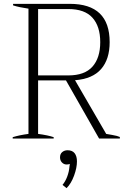

<svg xmlns="http://www.w3.org/2000/svg" viewBox="-20 -720 673 998"><path d="M603 -8V0H495L323 -302H178V-24Q230 -17 259 -7V0H46V-7Q82 -18 128 -24V-675Q79 -682 48 -692V-700H343Q550 -700 550 -501Q550 -412 505.5 -361Q461 -310 370 -303L532 -24Q537 -23 563.5 -18.5Q590 -14 603 -8ZM178 -328H335Q420 -328 460.5 -373.5Q501 -419 501 -501Q501 -583 460.5 -628Q420 -673 335 -673H178ZM380 119Q380 152 365 193Q350 234 326 258L305 241Q320 223 329.5 197.5Q339 172 341 147L343 132Q336 135 326 135Q312 135 302 124.5Q292 114 292 98Q292 80 303.5 70.5Q315 61 331 61Q356 61 368 76.5Q380 92 380 119Z"/></svg>

Font: Trirong ExtraLight
Style: Regular
Weight: 275
Designer: Katatrad Team
Foundry: CadsonDemak
Version: Version 1.001